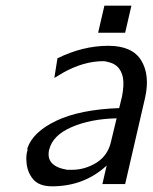

<svg xmlns="http://www.w3.org/2000/svg" viewBox="-20 -646 539 675"><path d="M325 -531 347 -626H442L420 -531ZM77 -119Q76 -121 76 -124Q95 -182 178 -221.5Q261 -261 399 -266L409 -307Q417 -349 412 -374Q403 -417 364 -427Q350 -431 344 -431Q274 -431 201 -390L171 -372L182 -441Q271 -485 361 -485Q445 -485 476.5 -433.5Q508 -382 490 -302L420 1H340L355 -64Q276 9 163 9Q117 9 96 -16.5Q75 -42 73 -78Q71 -101 77 -119ZM153 -120 152 -118V-116Q142 -61 217 -49H232Q279 -49 319 -74Q359 -99 370 -147L390 -230Q298 -228 231.5 -199Q165 -170 153 -120Z"/></svg>

Font: Coval
Style: Light Italic
Weight: 300
Foundry: Context Ltd
Version: Version 001.000